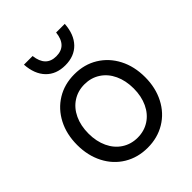

<svg xmlns="http://www.w3.org/2000/svg" viewBox="-223 -914 1051 1051"><g transform="rotate(-45 303.0 -388.5)"><path d="M40 -272Q40 -355 73.5 -419.5Q107 -484 166.5 -520.5Q226 -557 303 -557Q380 -557 439.5 -520.5Q499 -484 532.5 -419.5Q566 -355 566 -272Q566 -190 532.5 -125Q499 -60 439 -24Q379 12 303 12Q227 12 167 -24Q107 -60 73.5 -125Q40 -190 40 -272ZM303 -66Q354 -66 394 -92Q434 -118 456 -165Q478 -212 478 -272Q478 -333 456 -380Q434 -427 394 -453Q354 -479 303 -479Q252 -479 212 -453Q172 -427 150 -380Q128 -333 128 -272Q128 -212 150 -165Q172 -118 212 -92Q252 -66 303 -66ZM303 -626Q233 -626 191.5 -669Q150 -712 145 -789H212Q223 -696 303 -696Q384 -696 394 -789H461Q456 -712 414.5 -669Q373 -626 303 -626Z"/></g></svg>

Font: Application
Style: Regular
Weight: 400
Designer: Wei Huang
Foundry: Wei Huang
Version: Version 0.012